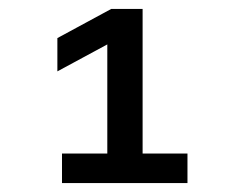

<svg xmlns="http://www.w3.org/2000/svg" viewBox="-20 -704 546 428"><path d="M118.2 -295.9V-361.8H219.2V-605L107.9 -544.9V-619.1L228 -684.1H297.9V-361.8H397.9V-295.9Z"/></svg>

Font: LT Wave
Style: Regular
Weight: 400
Designer: Daniel Lyons
Version: Version 2.5 (Glyphs App)